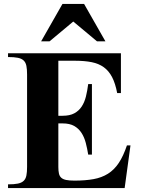

<svg xmlns="http://www.w3.org/2000/svg" viewBox="-20 -960 723 980"><path d="M475.1 -749 354 -850.1 232.9 -749H189.9L298.8 -939.9H409.2L518.1 -749ZM616.2 0H21V-19Q52.2 -19 71.3 -22.9Q90.3 -26.9 100.8 -36.9Q111.3 -46.9 114.7 -64.2Q118.2 -81.5 118.2 -107.9V-580.1Q118.2 -606.4 114.7 -623.8Q111.3 -641.1 100.8 -651.1Q90.3 -661.1 71.3 -665Q52.2 -668.9 21 -668.9V-688H597.2V-484.9H578.1Q568.8 -534.2 552.2 -566.2Q535.6 -598.1 510 -616.7Q484.4 -635.3 448.2 -642.6Q412.1 -649.9 363.8 -649.9H277.8V-369.1H299.8Q335.9 -369.1 359.1 -381.6Q382.3 -394 396.7 -415.8Q411.1 -437.5 418.5 -467Q425.8 -496.6 430.2 -530.8H449.2V-170.9H430.2Q425.3 -202.1 417.7 -231Q410.2 -259.8 396 -281.7Q381.8 -303.7 358.9 -316.9Q335.9 -330.1 299.8 -330.1H277.8V-107.9Q277.8 -87.9 280.8 -74.5Q283.7 -61 292.5 -53Q301.3 -44.9 317.4 -41.5Q333.5 -38.1 359.9 -38.1Q415.5 -38.1 457.3 -45.7Q499 -53.2 531 -73.2Q563 -93.3 586.2 -128.2Q609.4 -163.1 627.9 -217.8H646Z"/></svg>

Font: Tai Heritage Pro
Style: Bold
Weight: 700
Designer: Faah Baccam, Walt Agee, Victor Gaultney, Annie Olsen, Eric Hays
Foundry: SIL International
Version: Version 2.600